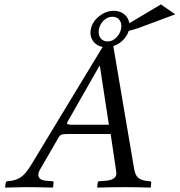

<svg xmlns="http://www.w3.org/2000/svg" viewBox="-20 -849 815 871"><path d="M490 -773Q475 -773 462 -765Q449 -757 440.5 -744.5Q432 -732 429 -717Q426 -703 429.5 -690Q433 -677 443 -669Q453 -661 468 -661Q490 -661 507 -678Q524 -695 529 -717Q534 -741 523 -757Q512 -773 490 -773ZM392 -717Q399 -751 430 -775.5Q461 -800 496 -800Q514 -800 529.5 -793Q545 -786 554.5 -773Q564 -760 567 -743Q567 -744 568 -744.5Q569 -745 569 -745L710 -829L775 -784L606 -721Q575 -711 564 -709Q557 -686 538 -667Q519 -648 494 -640Q495 -637 496 -628L588 -86Q592 -57 605.5 -44Q619 -31 648 -28L658 -27Q667 -27 666 -19L664 0L662 2Q592 0 549 0Q494 0 422 2L421 0L423 -19Q424 -27 431 -27L459 -29Q508 -33 508 -63Q508 -67 507 -72L482 -241H282Q265 -241 257.5 -237.5Q250 -234 245 -224L161 -79Q154 -67 154 -56Q154 -32 190 -29L217 -27Q224 -27 223 -19L221 0L218 2Q148 0 93 0Q76 0 4 2L3 0L6 -19Q7 -27 15 -27Q50 -29 73 -44Q96 -59 122 -102L437 -622Q442 -630 446 -636Q417 -641 401.5 -664Q386 -687 392 -717ZM307 -283H474L433 -550H431L286 -296Q284 -292 284 -290Q284 -283 307 -283Z"/></svg>

Font: Linux Libertine O
Style: Italic
Weight: 400
Italic angle: -12°
Designer: Philipp H. Poll
Foundry: Philipp H. Poll
Version: Version 5.1.6